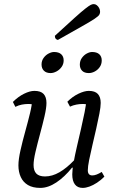

<svg xmlns="http://www.w3.org/2000/svg" viewBox="-20 -906 567 938"><path d="M177 12Q140 12 116.5 -2Q93 -16 81.5 -41Q70 -66 70 -98Q70 -127 80 -171.5Q90 -216 103.5 -264.5Q117 -313 127 -354.5Q137 -396 137 -420L150 -392Q145 -395 137 -396.5Q129 -398 118 -398Q103 -398 87 -395Q71 -392 55 -384L43 -408Q69 -434 97.5 -448Q126 -462 148 -462Q179 -462 193 -447Q207 -432 207 -403Q207 -379 197.5 -338Q188 -297 175.5 -251Q163 -205 153.5 -164.5Q144 -124 144 -100Q144 -72 157.5 -58Q171 -44 200 -44Q235 -44 270.5 -64.5Q306 -85 343 -124L357 -87H332Q295 -41 255 -14.5Q215 12 177 12ZM384 12Q359 12 346 -5Q333 -22 333 -54Q333 -76 339.5 -112Q346 -148 356 -191Q366 -234 376 -277.5Q386 -321 393.5 -358.5Q401 -396 402 -420L416 -392Q411 -395 403 -396.5Q395 -398 383 -398Q369 -398 353 -395Q337 -392 322 -385L309 -409Q334 -434 363 -448Q392 -462 414 -462Q444 -462 458 -447Q472 -432 472 -403Q472 -384 465.5 -350.5Q459 -317 450 -277Q441 -237 431.5 -197Q422 -157 415.5 -124.5Q409 -92 409 -74Q409 -49 431 -49Q441 -49 452.5 -53.5Q464 -58 477 -66L490 -43Q473 -26 454 -13.5Q435 -1 417 5.5Q399 12 384 12ZM414 -549Q392 -549 381 -560.5Q370 -572 370 -590Q370 -609 380 -623Q390 -637 404 -644.5Q418 -652 430 -652Q453 -652 465 -641Q477 -630 477 -611Q477 -592 467 -578Q457 -564 442.5 -556.5Q428 -549 414 -549ZM227 -549Q206 -549 194.5 -560.5Q183 -572 183 -591Q183 -609 193 -623Q203 -637 217.5 -644.5Q232 -652 244 -652Q267 -652 279 -641Q291 -630 291 -611Q291 -593 281 -579Q271 -565 256 -557Q241 -549 227 -549ZM263 -711Q258 -711 253 -716Q248 -721 248 -731Q309 -787 344 -818.5Q379 -850 397 -864Q415 -878 423 -882Q431 -886 438 -886Q446 -886 453 -880.5Q460 -875 464.5 -866.5Q469 -858 469 -848Q469 -841 465 -834Q461 -827 442.5 -814.5Q424 -802 381.5 -778Q339 -754 263 -711Z"/></svg>

Font: Petrona
Style: Italic
Weight: 400
Italic angle: -9°
Designer: Ringo R. Seeber
Foundry: Ringo R. Seeber
Version: Version 2.001; ttfautohint (v1.8.3)